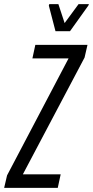

<svg xmlns="http://www.w3.org/2000/svg" viewBox="-54 -904 448 924"><path d="M-34 0 -20 -60 276 -623H102L116 -688H367L353 -627L56 -65H238L224 0ZM213 -754 181 -877 183 -884H227L257 -793L324 -884H374L371 -877L283 -754Z"/></svg>

Font: Saira UltraCondensed Medium
Style: Italic
Weight: 500
Width: 1
Italic angle: -12°
Designer: Hector Gatti with collaboration of the Omnibus-Type team
Foundry: Omnibus-Type
Version: Version 1.101